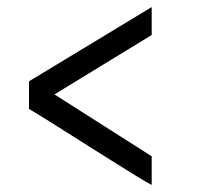

<svg xmlns="http://www.w3.org/2000/svg" viewBox="-20 -579 570 543"><path d="M134 -312 409 -137V-56Q397 -62 371.5 -77.5Q346 -93 313.5 -113.5Q281 -134 243.5 -157.5Q206 -181 171.5 -203Q137 -225 108 -243Q79 -261 62 -271V-349L409 -559V-480Z"/></svg>

Font: Panefresco 400wt
Style: Regular
Weight: 400
Foundry: Campivisivi & Chank Co
Version: Version 1.002